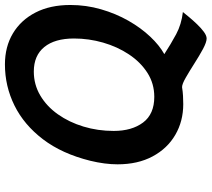

<svg xmlns="http://www.w3.org/2000/svg" viewBox="-60 -698 866 786"><g transform="rotate(-90 373.0 -305.0)"><path d="M745.6 -450.2Q745.6 -385.3 728 -324.5Q710.4 -263.7 681.2 -212.4Q651.9 -161.1 616.2 -123.3Q580.6 -85.4 544.4 -65.4Q585.4 -38.6 626 -16.8Q666.5 4.9 716.8 10.7Q709.5 20 696 36.1Q682.6 52.2 666.7 68.8Q650.9 85.4 635.5 96.7Q620.1 107.9 608.4 107.9Q593.3 107.9 565.2 92.8Q537.1 77.6 505.9 57.6Q474.6 37.6 448.2 22.5Q421.9 7.3 409.2 7.3Q390.6 10.3 373.8 11.2Q356.9 12.2 339.8 12.2Q270 12.2 214.1 -20.3Q158.2 -52.7 125.7 -113.3Q93.3 -173.8 93.3 -256.8Q93.3 -308.6 107.9 -368.7Q136.7 -484.4 195.8 -562Q254.9 -639.6 334 -678.7Q413.1 -717.8 502.4 -717.8Q574.7 -717.8 629.4 -685.1Q684.1 -652.3 714.8 -592.5Q745.6 -532.7 745.6 -450.2ZM369.6 -106.4Q423.8 -106.4 467.8 -134.5Q511.7 -162.6 543.2 -210Q574.7 -257.3 591.6 -315.9Q608.4 -374.5 608.4 -435.1Q608.4 -513.7 573.5 -556.6Q538.6 -599.6 473.1 -599.6Q419.9 -599.6 375.2 -573.2Q330.6 -546.9 298.1 -501Q265.6 -455.1 247.8 -396.2Q230 -337.4 230 -272.5Q230 -198.2 264.4 -152.3Q298.8 -106.4 369.6 -106.4Z"/></g></svg>

Font: Andika
Style: Bold Italic
Weight: 700
Italic angle: -14°
Designer: Victor Gaultney, Annie Olsen, Julie Remington, Don Collingsworth, Eric Hays, Becca Hirsbrunner
Foundry: SIL International
Version: Version 6.101